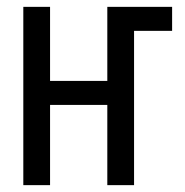

<svg xmlns="http://www.w3.org/2000/svg" viewBox="-20 -540 540 560"><path d="M48 0V-520H126V-304H293V-520H482V-450H371V0H293V-234H126V0Z"/></svg>

Font: Iosevka Term SS14
Style: Regular
Weight: 400
Monospace: yes
Designer: Belleve Invis
Foundry: Belleve Invis
Version: Version 24.1.1; ttfautohint (v1.8.4)